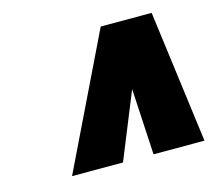

<svg xmlns="http://www.w3.org/2000/svg" viewBox="-69 -800 630 569"><g transform="rotate(-15 246.5 -516.0)"><path d="M283.2 -718.8H439.5L492.7 -312.5H336.4L325.2 -515.6L242.7 -312.5H86.4Z"/></g></svg>

Font: Signwood
Style: Italic
Weight: 400
Italic angle: -10°
Designer: GGBotNet
Foundry: GGBotNet
Version: 0.95